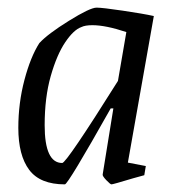

<svg xmlns="http://www.w3.org/2000/svg" viewBox="-20 -474 465 503"><path d="M315 -48 362 -39 358 -15 329 -7Q276 9 272 9Q269 9 258.5 -2Q248 -13 249 -17L277 -190H270Q158 9 150 9Q85 9 56.5 -29Q28 -67 28 -139Q28 -204 44 -264.5Q60 -325 83 -361Q105 -385 160.5 -419.5Q216 -454 233 -454Q248 -454 302 -446Q356 -438 383 -432ZM289 -262 311 -390Q257 -408 222 -408Q203 -408 193 -403Q173 -396 151 -363.5Q129 -331 113 -275Q97 -219 97 -146Q97 -47 143 -47Q154 -47 289 -262Z"/></svg>

Font: Grenze Light
Style: Italic
Weight: 300
Italic angle: -10°
Designer: Renata Polastri
Foundry: Omnibus-Type
Version: Version 1.002; ttfautohint (v1.8)